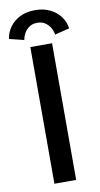

<svg xmlns="http://www.w3.org/2000/svg" viewBox="-128 -871 476 913"><g transform="rotate(-10 110.0 -414.5)"><path d="M58 -660H163V0H58ZM35.5 -698 -35 -715.5Q-31.5 -745 -13.2 -771Q5 -797 36.2 -813Q67.5 -829 110 -829Q152 -829 183.2 -813.2Q214.5 -797.5 233 -771.8Q251.5 -746 255 -715.5L184.5 -698Q182.5 -713.5 173.8 -729.5Q165 -745.5 149.2 -756.8Q133.5 -768 110 -768Q87 -768 71 -756.8Q55 -745.5 46.5 -729.5Q38 -713.5 35.5 -698Z"/></g></svg>

Font: League Spartan Medium
Style: Regular
Weight: 500
Foundry: The League of Moveable Type
Version: Version 2.002